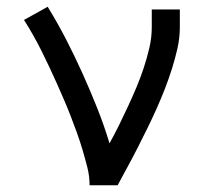

<svg xmlns="http://www.w3.org/2000/svg" viewBox="-20 -548 640 568"><path d="M245 0Q245 -27 238.5 -52.5Q232 -78 224.5 -103.5Q217 -129 208 -154Q199 -179 189.5 -203.5Q180 -228 169.5 -252.5Q159 -277 148 -301.5Q137 -326 126 -349.5Q115 -373 103 -397Q91 -421 78 -444Q65 -467 51 -489L121 -528Q150 -481 175.5 -431.5Q201 -382 224 -331Q247 -280 267.5 -228.5Q288 -177 304 -124Q319 -151 332.5 -178.5Q346 -206 359 -234Q372 -262 384 -290.5Q396 -319 405.5 -348Q415 -377 422 -407Q429 -437 429 -468V-520H512V-468Q512 -436 505 -405Q498 -374 488.5 -344Q479 -314 467.5 -284.5Q456 -255 443 -226Q430 -197 416 -168.5Q402 -140 387.5 -111.5Q373 -83 358 -55.5Q343 -28 328 0Z"/></svg>

Font: Bmono
Style: Regular
Weight: 400
Monospace: yes
Designer: Belleve Invis
Foundry: Belleve Invis
Version: Version 11.2.2; ttfautohint (v1.8.2)